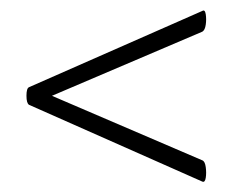

<svg xmlns="http://www.w3.org/2000/svg" viewBox="-20 -375 447 370"><path d="M36 -173Q31 -176 31 -190.5Q31 -205 36 -207L370 -354Q375 -357 376.5 -347.5Q378 -338 376.5 -327.5Q375 -317 370 -314L57.2 -180.6V-200.2L370 -66Q375 -64 376.5 -52.9Q378 -41.8 376.5 -32.4Q375 -23 370 -25Z"/></svg>

Font: Cormorant Infant Light
Style: Regular
Weight: 300
Designer: Christian Thalmann (Catharsis Fonts)
Foundry: Catharsis Fonts
Version: Version 4.001